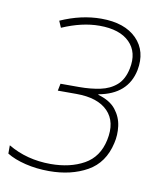

<svg xmlns="http://www.w3.org/2000/svg" viewBox="-77 -595 568 661"><g transform="rotate(10 206.5 -264.0)"><path d="M138 10Q94 10 55 0.5Q16 -9 -10 -25V-54Q56 -15 139 -15Q207 -15 255.5 -42Q304 -69 317 -130Q331 -195 295.5 -231.5Q260 -268 185 -268H120L125 -293H190Q230 -293 263.5 -300Q297 -307 320 -327Q343 -347 351 -386Q363 -444 328.5 -478.5Q294 -513 223 -513Q162 -513 93 -483L83 -506Q155 -538 225 -538Q307 -538 349 -495.5Q391 -453 378 -385Q360 -298 260 -280V-278Q302 -266 322 -240.5Q342 -215 346 -184Q350 -153 343 -124Q327 -53 271 -21.5Q215 10 138 10Z"/></g></svg>

Font: Noto Sans Thin
Style: Italic
Weight: 100
Italic angle: -12°
Designer: Monotype Design Team
Foundry: Monotype Imaging Inc.
Version: Version 2.013; ttfautohint (v1.8.4.7-5d5b)